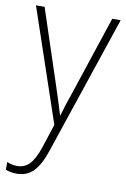

<svg xmlns="http://www.w3.org/2000/svg" viewBox="-87 -581 576 875"><g transform="rotate(10 201.0 -143.5)"><path d="M7 -529H47L164 -175Q179 -129 187.5 -102Q196 -75 202 -55H204Q217 -103 242 -173L360 -529H399L184 110Q162 178 131.5 210Q101 242 53 242Q28 242 2 233V197Q14 202 25.5 204.5Q37 207 50 207Q83 207 106 183.5Q129 160 149 101L184 -7Z"/></g></svg>

Font: Noto Sans Khmer UI SemiCondensed ExtraLight
Style: Regular
Weight: 200
Width: 4
Designer: Danh Hong and the Monotype Design Team
Foundry: Monotype Imaging Inc.
Version: Version 2.002; ttfautohint (v1.8.4.7-5d5b)